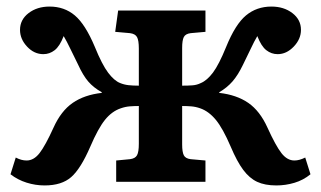

<svg xmlns="http://www.w3.org/2000/svg" viewBox="-20 -554 978 585"><path d="M116 11Q88 11 61 2.5Q34 -6 12 -23L28 -74Q45 -65 61 -65Q83 -65 100.5 -87.5Q118 -110 143 -165Q166 -216 201.5 -240.5Q237 -265 290 -271V-273Q265 -287 249 -305.5Q233 -324 218 -357Q203 -387 193.5 -407Q184 -427 174 -444Q162 -413 146.5 -401Q131 -389 112 -389Q84 -389 62.5 -412Q41 -435 41 -463Q41 -494 67 -514Q93 -534 131 -534Q176 -534 208 -507Q240 -480 269 -411Q291 -357 309.5 -332.5Q328 -308 346 -301Q358 -296 371.5 -294.5Q385 -293 403 -293V-406Q403 -431 397.5 -441Q392 -451 376 -453L331 -457L340 -522H606V-457L561 -453Q545 -451 540 -441Q535 -431 535 -408V-293Q553 -293 566.5 -294Q580 -295 592 -301Q611 -309 629 -333Q647 -357 669 -411Q697 -480 729.5 -507Q762 -534 807 -534Q845 -534 871 -514Q897 -494 897 -463Q897 -435 875 -412Q853 -389 826 -389Q807 -389 791.5 -401Q776 -413 764 -444Q754 -427 744.5 -406.5Q735 -386 720 -356Q705 -325 688.5 -306Q672 -287 648 -273V-271Q701 -265 736.5 -240.5Q772 -216 795 -165Q820 -110 837.5 -87.5Q855 -65 877 -65Q892 -65 910 -74L926 -23Q904 -5 877 3Q850 11 822 11Q787 11 763.5 0Q740 -11 721 -36.5Q702 -62 683 -107Q659 -163 637.5 -189Q616 -215 590 -224Q576 -229 562 -230Q548 -231 535 -231V-114Q535 -91 540 -81Q545 -71 561 -69L606 -65V0H334V-65L376 -69Q392 -71 397.5 -81Q403 -91 403 -116V-231Q390 -231 376 -230Q362 -229 348 -224Q321 -215 300 -189Q279 -163 255 -107Q226 -40 197 -14.5Q168 11 116 11Z"/></svg>

Font: Literata 7pt SemiBold
Style: Regular
Weight: 600
Designer: Latin by Veronika Burian and Jose Scaglione. Greek by Irene Vlachou. Cyrillic by Vera Evstafieva.
Foundry: TypeTogether
Version: Version 3.002